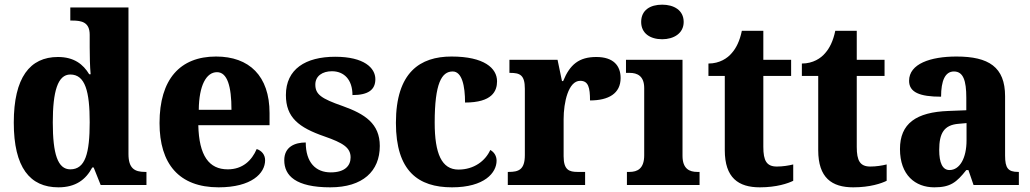

<svg xmlns="http://www.w3.org/2000/svg" viewBox="-20 -792 4409 822"><path d="M230 10C303 10 347 -22 375 -75H381L411 0H607V-56H601C556 -56 530 -71 530 -133V-760H281V-704H289C330 -704 364 -697 364 -643V-590C364 -553 365 -507 368 -474H362C336 -517 297 -548 228 -548C108 -548 39 -460 39 -267C39 -75 108 10 230 10ZM281 -67C227 -67 206 -133 206 -268C206 -400 227 -473 281 -473C345 -473 364 -400 364 -269C364 -135 345 -67 281 -67Z M916 10C1057 10 1115 -50 1115 -106C1115 -130 1100 -147 1079 -154C1058 -105 1019 -67 955 -67C875 -67 832 -125 829 -256H1134V-308C1134 -467 1047 -550 905 -550C751 -550 663 -453 663 -265C663 -91 746 10 916 10ZM971 -322H831C832 -426 863 -483 909 -483C953 -483 971 -423 971 -322Z M1394 10C1533 10 1606 -59 1606 -167C1606 -263 1542 -304 1447 -338C1355 -370 1330 -388 1330 -430C1330 -467 1361 -487 1401 -487C1453 -487 1489 -451 1489 -385C1557 -385 1587 -408 1587 -453C1587 -501 1539 -549 1415 -549C1288 -549 1204 -496 1204 -385C1204 -289 1259 -246 1369 -208C1449 -180 1481 -160 1481 -118C1481 -83 1457 -54 1396 -54C1332 -54 1289 -96 1289 -182C1243 -182 1197 -164 1197 -106C1197 -40 1246 10 1394 10Z M1915 10C2055 10 2106 -53 2106 -104C2106 -123 2097 -140 2079 -150C2058 -103 2009 -66 1943 -66C1871 -66 1841 -134 1841 -267C1841 -436 1871 -486 1918 -486C1958 -486 1971 -424 1971 -353C2087 -353 2108 -402 2108 -444C2108 -500 2053 -550 1913 -550C1779 -550 1675 -483 1675 -266C1675 -59 1771 10 1915 10Z M2154 0H2485V-56H2453C2417 -56 2393 -64 2393 -123V-282C2393 -353 2413 -446 2464 -446C2499 -446 2506 -417 2506 -362C2586 -362 2637 -392 2637 -458C2637 -511 2606 -548 2533 -548C2459 -548 2420 -516 2391 -445H2386L2367 -536H2161V-480H2164C2206 -480 2227 -471 2227 -412V-128C2227 -65 2200 -56 2158 -56H2154Z M2815 -624C2864 -624 2907 -649 2907 -698C2907 -749 2864 -772 2815 -772C2764 -772 2725 -749 2725 -698C2725 -649 2764 -624 2815 -624ZM2664 0H2975V-56H2965C2932 -56 2902 -69 2902 -125V-536H2660V-480H2676C2708 -480 2738 -467 2738 -415V-127C2738 -70 2709 -56 2675 -56H2664Z M3233 10C3305 10 3354 -7 3376 -18V-88C3356 -83 3331 -79 3306 -79C3262 -79 3248 -104 3248 -163V-467H3367V-536H3248V-660H3156C3147 -616 3131 -585 3113 -565C3095 -543 3061 -520 3013 -520V-467H3083V-149C3083 -31 3141 10 3233 10Z M3633 10C3705 10 3754 -7 3776 -18V-88C3756 -83 3731 -79 3706 -79C3662 -79 3648 -104 3648 -163V-467H3767V-536H3648V-660H3556C3547 -616 3531 -585 3513 -565C3495 -543 3461 -520 3413 -520V-467H3483V-149C3483 -31 3541 10 3633 10Z M3980 10C4049 10 4075 -11 4117 -64H4126L4148 0H4342V-56H4339C4296 -56 4283 -72 4283 -126V-380C4283 -505 4213 -550 4075 -550C3964 -550 3872 -519 3872 -446C3872 -397 3917 -378 4009 -378C4009 -446 4026 -486 4064 -486C4104 -486 4117 -447 4117 -374V-320L4041 -317C3902 -312 3833 -263 3833 -154C3833 -42 3899 10 3980 10ZM4045 -64C4015 -64 4001 -95 4001 -150C4001 -221 4021 -257 4084 -262L4118 -265V-191C4118 -115 4089 -64 4045 -64Z"/></svg>

Font: Noto Serif Tamil SemiCondensed ExtraBold
Style: Italic
Weight: 800
Width: 4
Italic angle: -12°
Designer: Indian Type Foundry, Tom Grace, and the Monotype Design Team
Foundry: Monotype Imaging Inc.
Version: Version 2.003